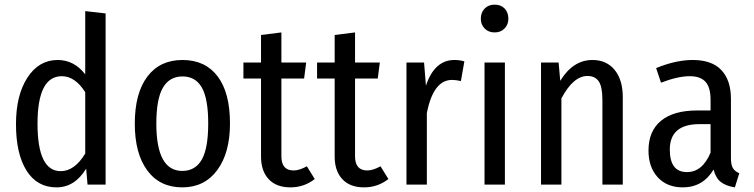

<svg xmlns="http://www.w3.org/2000/svg" viewBox="-20 -797 3254 829"><path d="M348 -749 436 -739V0H358L352 -69Q303 12 224 12Q140 12 94.5 -60.5Q49 -133 49 -261Q49 -386 98.5 -462Q148 -538 229 -538Q300 -538 348 -476ZM242 -58Q302 -58 348 -134V-399Q304 -468 247 -468Q142 -468 142 -263Q142 -58 242 -58Z M973 -264Q973 -137 918 -62.5Q863 12 767 12Q670 12 616 -61Q562 -134 562 -263Q562 -394 616 -466Q670 -538 768 -538Q866 -538 919.5 -467.5Q973 -397 973 -264ZM655 -263Q655 -59 767 -59Q823 -59 851 -107.5Q879 -156 879 -264Q879 -371 851.5 -419Q824 -467 768 -467Q712 -467 683.5 -418.5Q655 -370 655 -263Z M1305 -79 1339 -24Q1293 12 1234 12Q1173 12 1140 -23.5Q1107 -59 1107 -121V-458H1031V-527H1107V-646L1195 -657V-527H1302L1293 -458H1195V-122Q1195 -61 1248 -61Q1272 -61 1305 -79Z M1623 -79 1657 -24Q1611 12 1552 12Q1491 12 1458 -23.5Q1425 -59 1425 -121V-458H1349V-527H1425V-646L1513 -657V-527H1620L1611 -458H1513V-122Q1513 -61 1566 -61Q1590 -61 1623 -79Z M1942 -538Q1965 -538 1985 -532L1970 -447Q1948 -452 1932 -452Q1851 -452 1823 -309V0H1735V-527H1811L1819 -427Q1856 -538 1942 -538Z M2175 -716Q2175 -691 2158.5 -674Q2142 -657 2116 -657Q2089 -657 2072.5 -674Q2056 -691 2056 -716Q2056 -743 2072.5 -760Q2089 -777 2116 -777Q2143 -777 2159 -760Q2175 -743 2175 -716ZM2160 -527V0H2072V-527Z M2538 -538Q2599 -538 2634 -495Q2669 -452 2669 -377V0H2581V-365Q2581 -423 2565 -446Q2549 -469 2517 -469Q2455 -469 2404 -372V0H2316V-527H2392L2399 -448Q2454 -538 2538 -538Z M3136 -114Q3136 -85 3144.5 -71Q3153 -57 3172 -49L3153 12Q3114 6 3092 -11.5Q3070 -29 3061 -65Q3015 12 2928 12Q2860 12 2820 -31.5Q2780 -75 2780 -147Q2780 -231 2834 -275.5Q2888 -320 2990 -320H3048V-366Q3048 -420 3026 -444Q3004 -468 2958 -468Q2907 -468 2834 -440L2813 -503Q2898 -538 2971 -538Q3054 -538 3095 -494Q3136 -450 3136 -370ZM2946 -54Q3013 -54 3048 -138V-261H3000Q2872 -261 2872 -151Q2872 -54 2946 -54Z"/></svg>

Font: Fira Sans Condensed
Style: Regular
Weight: 400
Width: 3
Designer: Carrois Corporate & Edenspiekermann AG
Foundry: Carrois Corporate GbR & Edenspiekermann AG
Version: Version 4.202;PS 004.202;hotconv 1.0.88;makeotf.lib2.5.64775